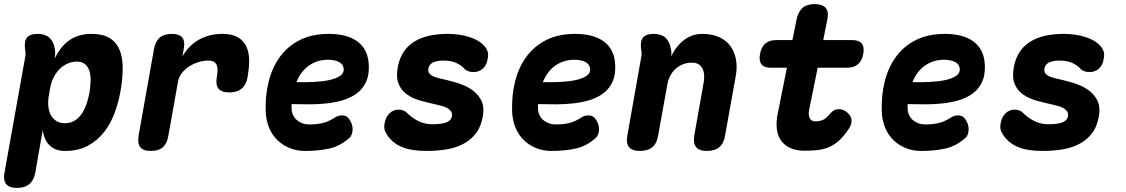

<svg xmlns="http://www.w3.org/2000/svg" viewBox="-62 -725 5482 935"><path d="M204 -440Q216 -464 232 -486Q248 -508 269.5 -524.5Q291 -541 319.5 -550.5Q348 -560 384 -560Q440 -560 473 -539Q506 -518 521 -480.5Q536 -443 535.5 -390.5Q535 -338 524 -276Q515 -227 496.5 -176Q478 -125 446 -83.5Q414 -42 367.5 -16Q321 10 255 10Q207 10 180 -16.5Q153 -43 146 -91L110 115Q103 153 81 171.5Q59 190 21 190Q-17 190 -32 171.5Q-47 153 -40 115L61 -449Q63 -459 62.5 -468Q62 -477 60 -487Q55 -524 69.5 -542Q84 -560 121 -560Q158 -560 178.5 -541.5Q199 -523 205 -487Q207 -478 206.5 -463.5Q206 -449 204 -440ZM312 -425Q290 -425 268.5 -416Q247 -407 229.5 -390Q212 -373 199.5 -349Q187 -325 182 -295L175 -255Q171 -229 173.5 -205.5Q176 -182 186 -164Q196 -146 213 -135.5Q230 -125 253 -125Q283 -125 304 -139Q325 -153 339 -175.5Q353 -198 361.5 -225Q370 -252 374 -277Q378 -302 379 -328Q380 -354 374.5 -375.5Q369 -397 354 -411Q339 -425 312 -425Z M673 10Q635 10 621 -8.5Q607 -27 613 -65L688 -487Q695 -524 716 -542Q737 -560 774 -560Q811 -560 825.5 -542Q840 -524 833 -487L826 -450Q841 -476 861 -496.5Q881 -517 905.5 -531Q930 -545 959 -552.5Q988 -560 1021 -560Q1064 -560 1091.5 -546Q1119 -532 1134 -505.5Q1149 -479 1151 -442Q1153 -405 1145 -360L1144 -350Q1137 -312 1115 -293.5Q1093 -275 1055 -275Q1017 -275 1002 -293.5Q987 -312 994 -350V-352Q997 -368 997.5 -382Q998 -396 994 -406.5Q990 -417 980.5 -423.5Q971 -430 953 -430Q929 -430 904.5 -422.5Q880 -415 859 -401.5Q838 -388 823.5 -369Q809 -350 805 -328L758 -65Q752 -27 731.5 -8.5Q711 10 673 10Z M1640 -143Q1657 -117 1655 -91Q1653 -65 1639 -53Q1594 -13 1541.5 -1.5Q1489 10 1423 10Q1383 10 1348.5 -4Q1314 -18 1288.5 -43Q1263 -68 1248.5 -103Q1234 -138 1232 -180Q1229 -259 1246.5 -328.5Q1264 -398 1302 -449.5Q1340 -501 1399 -530.5Q1458 -560 1539 -560Q1630 -560 1680.5 -521.5Q1731 -483 1734 -408Q1736 -360 1721 -327Q1706 -294 1678.5 -272.5Q1651 -251 1614 -239Q1577 -227 1534.5 -222Q1492 -217 1446.5 -217Q1401 -217 1358 -218V-194Q1359 -177 1366 -163Q1373 -149 1384.5 -139.5Q1396 -130 1411 -124.5Q1426 -119 1442 -119Q1465 -119 1482 -121Q1499 -123 1514 -127Q1529 -131 1543 -138Q1557 -145 1573 -155Q1585 -163 1606 -163Q1627 -163 1640 -143ZM1381 -325Q1425 -324 1467 -326Q1509 -328 1541.5 -335Q1574 -342 1593.5 -355Q1613 -368 1612 -389Q1611 -400 1605.5 -408.5Q1600 -417 1590 -422.5Q1580 -428 1566 -431Q1552 -434 1535 -434Q1507 -434 1483 -426Q1459 -418 1439.5 -403.5Q1420 -389 1405.5 -369Q1391 -349 1381 -325Z M2018 10Q1984 10 1956 6.5Q1928 3 1904.5 -5.5Q1881 -14 1862 -27.5Q1843 -41 1828 -61Q1817 -75 1812 -90Q1807 -105 1811 -125Q1816 -155 1834.5 -173Q1853 -191 1879 -191Q1888 -191 1899 -188Q1910 -185 1918 -177Q1943 -152 1974 -136Q2005 -120 2041 -120Q2059 -120 2076 -121.5Q2093 -123 2106 -127Q2119 -131 2128 -139Q2137 -147 2139 -160Q2141 -172 2135.5 -181Q2130 -190 2119 -197Q2108 -204 2092 -208.5Q2076 -213 2058 -217Q2020 -225 1983.5 -235.5Q1947 -246 1920 -265Q1893 -284 1879.5 -315.5Q1866 -347 1875 -398Q1883 -440 1902.5 -470.5Q1922 -501 1953.5 -521Q1985 -541 2026.5 -550.5Q2068 -560 2119 -560Q2180 -560 2230 -542.5Q2280 -525 2303 -493Q2309 -485 2313 -472.5Q2317 -460 2313 -439Q2308 -407 2289 -390.5Q2270 -374 2244 -374Q2230 -374 2217.5 -378.5Q2205 -383 2197 -393Q2186 -406 2161 -418Q2136 -430 2096 -430Q2080 -430 2067.5 -427.5Q2055 -425 2046 -420.5Q2037 -416 2031.5 -408.5Q2026 -401 2024 -391Q2022 -380 2026 -372Q2030 -364 2038.5 -358.5Q2047 -353 2057.5 -349.5Q2068 -346 2080 -343Q2117 -335 2157.5 -323.5Q2198 -312 2230 -292Q2262 -272 2280 -239.5Q2298 -207 2289 -157Q2280 -106 2254 -73.5Q2228 -41 2191 -22.5Q2154 -4 2109 3Q2064 10 2018 10Z M2840 -143Q2857 -117 2855 -91Q2853 -65 2839 -53Q2794 -13 2741.5 -1.5Q2689 10 2623 10Q2583 10 2548.5 -4Q2514 -18 2488.5 -43Q2463 -68 2448.5 -103Q2434 -138 2432 -180Q2429 -259 2446.5 -328.5Q2464 -398 2502 -449.5Q2540 -501 2599 -530.5Q2658 -560 2739 -560Q2830 -560 2880.5 -521.5Q2931 -483 2934 -408Q2936 -360 2921 -327Q2906 -294 2878.5 -272.5Q2851 -251 2814 -239Q2777 -227 2734.5 -222Q2692 -217 2646.5 -217Q2601 -217 2558 -218V-194Q2559 -177 2566 -163Q2573 -149 2584.5 -139.5Q2596 -130 2611 -124.5Q2626 -119 2642 -119Q2665 -119 2682 -121Q2699 -123 2714 -127Q2729 -131 2743 -138Q2757 -145 2773 -155Q2785 -163 2806 -163Q2827 -163 2840 -143ZM2581 -325Q2625 -324 2667 -326Q2709 -328 2741.5 -335Q2774 -342 2793.5 -355Q2813 -368 2812 -389Q2811 -400 2805.5 -408.5Q2800 -417 2790 -422.5Q2780 -428 2766 -431Q2752 -434 2735 -434Q2707 -434 2683 -426Q2659 -418 2639.5 -403.5Q2620 -389 2605.5 -369Q2591 -349 2581 -325Z M3121 -560Q3158 -560 3178.5 -541.5Q3199 -523 3205 -487Q3207 -478 3207.5 -468.5Q3208 -459 3206 -450Q3232 -503 3271 -531.5Q3310 -560 3358 -560Q3406 -560 3440.5 -544Q3475 -528 3495 -500.5Q3515 -473 3522 -435.5Q3529 -398 3521 -355L3469 -65Q3463 -27 3441 -8.5Q3419 10 3381 10Q3343 10 3328 -8.5Q3313 -27 3319 -65L3365 -325Q3368 -342 3367 -359Q3366 -376 3359.5 -389.5Q3353 -403 3340.5 -411.5Q3328 -420 3307 -420Q3284 -420 3264 -412Q3244 -404 3228 -389.5Q3212 -375 3202 -356Q3192 -337 3188 -315L3143 -65Q3137 -27 3115 -8.5Q3093 10 3055 10Q3017 10 3001.5 -8.5Q2986 -27 2993 -65L3061 -449Q3063 -459 3062.5 -468Q3062 -477 3060 -487Q3055 -524 3069.5 -542Q3084 -560 3121 -560Z M4086 -530Q4120 -530 4134 -513.5Q4148 -497 4142 -463Q4136 -429 4116 -412Q4096 -395 4062 -395H3920L3879 -194Q3876 -180 3876.5 -169Q3877 -158 3881 -150Q3885 -142 3891.5 -138Q3898 -134 3908 -134Q3926 -134 3943 -140Q3960 -146 3981 -172Q3998 -193 4021 -193.5Q4044 -194 4063 -178Q4085 -159 4085 -138Q4085 -117 4071 -97Q4047 -61 4023 -39.5Q3999 -18 3972.5 -7.5Q3946 3 3917.5 6Q3889 9 3857 9Q3816 9 3787 -4Q3758 -17 3741.5 -40.5Q3725 -64 3721 -97Q3717 -130 3725 -170L3770 -395H3693Q3660 -395 3646.5 -411.5Q3633 -428 3639 -461Q3645 -496 3665 -513Q3685 -530 3720 -530H3797L3817 -630Q3825 -668 3846 -686.5Q3867 -705 3905 -705Q3943 -705 3959 -686.5Q3975 -668 3967 -630L3947 -530Z M4640 -143Q4657 -117 4655 -91Q4653 -65 4639 -53Q4594 -13 4541.5 -1.5Q4489 10 4423 10Q4383 10 4348.5 -4Q4314 -18 4288.5 -43Q4263 -68 4248.5 -103Q4234 -138 4232 -180Q4229 -259 4246.5 -328.5Q4264 -398 4302 -449.5Q4340 -501 4399 -530.5Q4458 -560 4539 -560Q4630 -560 4680.5 -521.5Q4731 -483 4734 -408Q4736 -360 4721 -327Q4706 -294 4678.5 -272.5Q4651 -251 4614 -239Q4577 -227 4534.5 -222Q4492 -217 4446.5 -217Q4401 -217 4358 -218V-194Q4359 -177 4366 -163Q4373 -149 4384.5 -139.5Q4396 -130 4411 -124.5Q4426 -119 4442 -119Q4465 -119 4482 -121Q4499 -123 4514 -127Q4529 -131 4543 -138Q4557 -145 4573 -155Q4585 -163 4606 -163Q4627 -163 4640 -143ZM4381 -325Q4425 -324 4467 -326Q4509 -328 4541.5 -335Q4574 -342 4593.5 -355Q4613 -368 4612 -389Q4611 -400 4605.5 -408.5Q4600 -417 4590 -422.5Q4580 -428 4566 -431Q4552 -434 4535 -434Q4507 -434 4483 -426Q4459 -418 4439.5 -403.5Q4420 -389 4405.5 -369Q4391 -349 4381 -325Z M5018 10Q4984 10 4956 6.5Q4928 3 4904.5 -5.5Q4881 -14 4862 -27.5Q4843 -41 4828 -61Q4817 -75 4812 -90Q4807 -105 4811 -125Q4816 -155 4834.5 -173Q4853 -191 4879 -191Q4888 -191 4899 -188Q4910 -185 4918 -177Q4943 -152 4974 -136Q5005 -120 5041 -120Q5059 -120 5076 -121.5Q5093 -123 5106 -127Q5119 -131 5128 -139Q5137 -147 5139 -160Q5141 -172 5135.5 -181Q5130 -190 5119 -197Q5108 -204 5092 -208.5Q5076 -213 5058 -217Q5020 -225 4983.5 -235.5Q4947 -246 4920 -265Q4893 -284 4879.5 -315.5Q4866 -347 4875 -398Q4883 -440 4902.5 -470.5Q4922 -501 4953.5 -521Q4985 -541 5026.5 -550.5Q5068 -560 5119 -560Q5180 -560 5230 -542.5Q5280 -525 5303 -493Q5309 -485 5313 -472.5Q5317 -460 5313 -439Q5308 -407 5289 -390.5Q5270 -374 5244 -374Q5230 -374 5217.5 -378.5Q5205 -383 5197 -393Q5186 -406 5161 -418Q5136 -430 5096 -430Q5080 -430 5067.5 -427.5Q5055 -425 5046 -420.5Q5037 -416 5031.5 -408.5Q5026 -401 5024 -391Q5022 -380 5026 -372Q5030 -364 5038.5 -358.5Q5047 -353 5057.5 -349.5Q5068 -346 5080 -343Q5117 -335 5157.5 -323.5Q5198 -312 5230 -292Q5262 -272 5280 -239.5Q5298 -207 5289 -157Q5280 -106 5254 -73.5Q5228 -41 5191 -22.5Q5154 -4 5109 3Q5064 10 5018 10Z"/></svg>

Font: Maple Mono ExtraBold
Style: Italic
Weight: 800
Italic angle: -10°
Monospace: yes
Designer: subframe7536
Version: Version 7.200